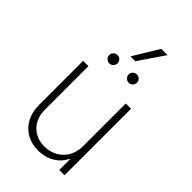

<svg xmlns="http://www.w3.org/2000/svg" viewBox="-270 -1010 1113 1113"><g transform="rotate(45 286.0 -454.0)"><path d="M439.3 -193.5C439.3 -96.2 366.8 -35.2 281.6 -35.2C194.2 -35.2 133.2 -96.6 133.2 -187.5V-545.5H89.8V-185.7C89.8 -66.4 165.8 7.1 272.7 7.1C350.5 7.1 410.2 -32.3 435.7 -88.4H439.3V0H482.6V-545.5H439.3ZM265.6 -757.8H305.4L412.3 -914.8H360.8ZM207 -642C226.2 -642 241.1 -658 241.1 -676.1C241.1 -695.3 226.2 -710.2 207 -710.2C188.9 -710.2 172.9 -695.3 172.9 -676.1C172.9 -658 188.9 -642 207 -642ZM366.1 -642C385.3 -642 400.2 -658 400.2 -676.1C400.2 -695.3 385.3 -710.2 366.1 -710.2C348 -710.2 332 -695.3 332 -676.1C332 -658 348 -642 366.1 -642Z"/></g></svg>

Font: Karasuma Gothic
Style: Thin
Weight: 200
Designer: Rasmus Andersson / Ryoko Ishizuka
Foundry: rsms
Version: Version 1.00